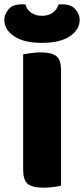

<svg xmlns="http://www.w3.org/2000/svg" viewBox="-42 -859 388 887"><path d="M65 -75V-608Q77 -610 100 -613.5Q123 -617 146 -617Q196 -617 218 -600Q240 -583 240 -534V-1Q229 2 206 5Q183 8 159 8Q106 8 85.5 -10Q65 -28 65 -75ZM228 -838Q233 -839 237 -839Q241 -839 246 -839Q287 -839 306.5 -816Q326 -793 326 -767Q326 -722 281 -691.5Q236 -661 152 -661Q68 -661 23 -691.5Q-22 -722 -22 -767Q-22 -793 -2.5 -816Q17 -839 58 -839Q63 -839 67 -839Q71 -839 76 -838Q81 -816 101 -801Q121 -786 152 -786Q183 -786 202.5 -801Q222 -816 228 -838Z"/></svg>

Font: Baloo 2 Latin ExtraBold
Style: Regular
Weight: 400
Designer: Sarang Kulkarni and Ek Type
Foundry: Ek Type
Version: Version 1.001